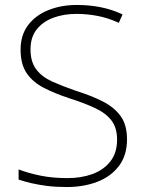

<svg xmlns="http://www.w3.org/2000/svg" viewBox="-20 -744 584 774"><path d="M492 -182Q492 -118 459.5 -75Q427 -32 372 -11Q317 10 249 10Q205 10 170 5.5Q135 1 107 -5.5Q79 -12 55 -20V-61Q94 -46 143 -36Q192 -26 252 -26Q308 -26 353 -42.5Q398 -59 425 -93.5Q452 -128 452 -181Q452 -228 430 -257.5Q408 -287 365 -307.5Q322 -328 259 -348Q201 -367 156.5 -390Q112 -413 87.5 -449Q63 -485 63 -544Q63 -603 93.5 -643Q124 -683 175.5 -703.5Q227 -724 290 -724Q340 -724 385.5 -715Q431 -706 474 -686L459 -652Q415 -672 372.5 -680Q330 -688 288 -688Q237 -688 195 -672.5Q153 -657 128 -625.5Q103 -594 103 -545Q103 -495 126 -464.5Q149 -434 190 -415.5Q231 -397 283 -379Q347 -359 393.5 -335.5Q440 -312 466 -276.5Q492 -241 492 -182Z"/></svg>

Font: Noto Sans Khmer ExtraLight
Style: Regular
Weight: 250
Version: Version 2.003